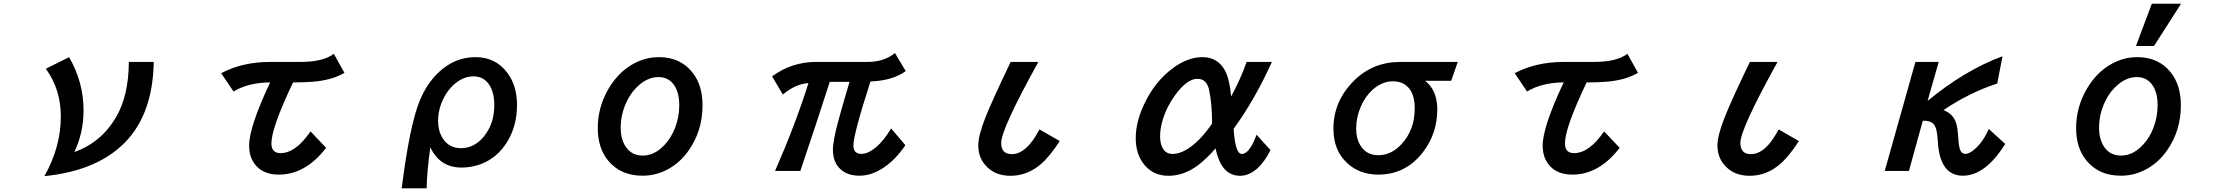

<svg xmlns="http://www.w3.org/2000/svg" viewBox="-20 -900 12040 1039"><path d="M812 -564.9Q806.6 -261.2 632.3 -106.4Q483.4 26.9 220.2 53.2Q309.1 -103.5 309.1 -270.5Q309.1 -417 228 -527.8L354 -590.8Q432.1 -455.1 432.1 -303.2Q432.1 -181.6 382.3 -77.1Q528.8 -129.9 607.9 -265.6Q676.3 -382.3 677.2 -564.9Z M1176.8 -503.9Q1292 -564.9 1442.9 -564.9H1607.9Q1728.5 -564.9 1786.6 -608.9L1843.8 -505.9Q1784.7 -470.7 1695.8 -460Q1645.5 -454.1 1565.9 -454.1Q1448.7 -208 1448.7 -124.5Q1448.7 -71.3 1498 -71.3Q1579.6 -71.3 1660.6 -189L1744.6 -100.1Q1633.8 44.9 1488.8 44.9Q1384.8 44.9 1344.2 -35.2Q1328.1 -67.9 1328.1 -112.3Q1328.1 -213.4 1441.9 -454.1Q1322.8 -453.1 1243.7 -404.8Z M2153.8 119.1Q2196.8 -223.6 2252 -356.4Q2291 -450.7 2356 -510.7Q2442.4 -590.8 2552.7 -590.8Q2663.1 -590.8 2726.6 -504.4Q2777.8 -435.1 2777.8 -332Q2777.8 -217.8 2723.6 -130.9Q2671.9 -47.4 2585.4 -13.2Q2534.2 6.8 2477.5 6.8Q2360.4 6.8 2308.6 -103Q2290.5 27.3 2288.6 119.1ZM2542.5 -486.8Q2483.9 -486.8 2432.6 -439Q2389.6 -398.4 2367.2 -337.4Q2350.6 -292.5 2350.6 -246.1Q2350.6 -197.8 2369.6 -162.1Q2403.8 -98.1 2474.6 -98.1Q2545.4 -98.1 2596.7 -159.2Q2654.8 -228 2654.8 -331.5Q2654.8 -403.3 2625 -444.8Q2595.2 -486.8 2542.5 -486.8Z M3544.9 -590.8Q3662.1 -590.8 3728 -506.8Q3781.7 -438.5 3781.7 -330.1Q3781.7 -193.4 3707.5 -86.9Q3664.1 -24.4 3602.5 11.2Q3535.2 50.8 3457 50.8Q3338.4 50.8 3271 -30.8Q3214.8 -99.1 3214.8 -207Q3214.8 -319.3 3272 -418Q3335.9 -527.3 3439 -569.8Q3489.7 -590.8 3544.9 -590.8ZM3543 -482.9Q3489.3 -482.9 3440.4 -441.4Q3398.4 -406.2 3372.1 -351.6Q3338.9 -283.2 3338.9 -208Q3338.9 -155.8 3358.4 -118.7Q3390.6 -58.1 3458 -58.1Q3521 -58.1 3574.7 -114.3Q3611.8 -153.3 3633.3 -208.5Q3655.8 -267.1 3655.8 -330.6Q3655.8 -397 3629.9 -436.5Q3599.6 -482.9 3543 -482.9Z M4158.2 -486.8Q4264.2 -564.9 4397 -564.9H4675.3Q4763.2 -564.9 4823.2 -612.8L4881.3 -515.1Q4810.5 -463.9 4690.4 -459Q4598.1 -172.9 4598.1 -112.3Q4598.1 -67.4 4642.1 -67.4Q4676.8 -67.4 4717.8 -101.1Q4762.7 -137.7 4802.2 -205.1L4879.4 -114.3Q4826.7 -36.6 4763.7 5.9Q4696.8 50.8 4630.9 50.8Q4567.9 50.8 4529.8 17.1Q4487.3 -20.5 4487.3 -89.8Q4487.3 -139.6 4518.1 -252Q4545.4 -350.6 4577.1 -457H4470.2Q4398.9 -234.4 4311 24.9H4174.3Q4283.7 -225.1 4355 -450.2Q4283.7 -445.8 4216.3 -388.2Z M5714.8 -136.7Q5660.6 -52.7 5611.3 -10.7Q5538.1 51.3 5448.2 51.3Q5359.4 51.3 5309.6 -9.3Q5273.9 -52.2 5273.9 -113.3Q5273.9 -167 5313 -265.1Q5348.6 -355.5 5449.2 -564.9H5599.1Q5397.9 -202.1 5397.9 -126.5Q5397.9 -65.9 5455.1 -65.9Q5535.2 -65.9 5605 -199.7Z M6855 -87.9Q6824.7 -25.9 6785.2 10.3Q6739.3 51.3 6690.9 51.3Q6587.9 51.3 6558.1 -97.2Q6505.4 -36.6 6460.9 -4.4Q6384.8 51.3 6303.7 51.3Q6222.7 51.3 6173.8 -6.8Q6126 -63.5 6126 -151.9Q6126 -235.8 6167 -326.2Q6226.1 -458.5 6331.1 -534.2Q6409.7 -590.8 6487.3 -590.8Q6571.8 -590.8 6610.8 -514.6Q6634.8 -466.3 6642.1 -377.9Q6690.9 -466.3 6726.1 -564.9H6862.8Q6770 -359.4 6655.8 -203.1Q6664.1 -66.9 6699.7 -66.9Q6741.7 -66.9 6779.8 -170.9ZM6539.1 -232.9Q6539.1 -338.4 6522.9 -413.6Q6510.3 -473.6 6459.5 -473.6Q6404.8 -473.6 6341.3 -388.2Q6294.9 -325.7 6272.5 -252.9Q6257.8 -204.6 6257.8 -163.1Q6257.8 -120.6 6273.9 -94.7Q6291 -66.9 6325.2 -66.9Q6375.5 -66.9 6435.1 -114.3Q6472.7 -144.5 6509.3 -190.9Q6539.1 -229 6539.1 -232.9Z M7868.7 -564.9 7833 -462.9H7691.9Q7757.8 -411.1 7757.8 -308.1Q7757.8 -177.7 7680.7 -77.1Q7587.4 44.9 7438.5 44.9Q7337.9 44.9 7270.5 -17.1Q7195.8 -85.9 7195.8 -203.6Q7195.8 -354 7309.1 -465.3Q7410.6 -564.9 7557.6 -564.9ZM7517.6 -460Q7459.5 -460 7408.7 -415Q7367.7 -378.4 7343.8 -322.8Q7318.8 -265.1 7318.8 -203.6Q7318.8 -150.9 7340.8 -114.7Q7373 -60.1 7438.5 -60.1Q7507.8 -60.1 7562.5 -118.2Q7635.7 -195.3 7635.7 -313.5Q7635.7 -389.6 7600.6 -427.2Q7569.8 -460 7517.6 -460Z M8176.8 -503.9Q8292 -564.9 8442.9 -564.9H8607.9Q8728.5 -564.9 8786.6 -608.9L8843.8 -505.9Q8784.7 -470.7 8695.8 -460Q8645.5 -454.1 8565.9 -454.1Q8448.7 -208 8448.7 -124.5Q8448.7 -71.3 8498 -71.3Q8579.6 -71.3 8660.6 -189L8744.6 -100.1Q8633.8 44.9 8488.8 44.9Q8384.8 44.9 8344.2 -35.2Q8328.1 -67.9 8328.1 -112.3Q8328.1 -213.4 8441.9 -454.1Q8322.8 -453.1 8243.7 -404.8Z M9714.8 -136.7Q9660.6 -52.7 9611.3 -10.7Q9538.1 51.3 9448.2 51.3Q9359.4 51.3 9309.6 -9.3Q9273.9 -52.2 9273.9 -113.3Q9273.9 -167 9313 -265.1Q9348.6 -355.5 9449.2 -564.9H9599.1Q9397.9 -202.1 9397.9 -126.5Q9397.9 -65.9 9455.1 -65.9Q9535.2 -65.9 9605 -199.7Z M10471.2 -564.9 10411.1 -354Q10612.3 -520 10816.4 -595.7L10788.1 -448.2Q10635.3 -397.9 10497.1 -304.2Q10548.8 -284.2 10564.9 -235.8Q10573.7 -210 10577.1 -153.8Q10579.6 -108.9 10587.4 -88.4Q10595.7 -67.4 10615.2 -67.4Q10638.2 -67.4 10669.4 -95.7Q10712.4 -134.3 10742.2 -202.1L10831.1 -121.1Q10723.6 50.8 10602.1 50.8Q10475.6 50.8 10466.3 -138.2Q10462.9 -204.1 10445.8 -226.1Q10429.7 -247.1 10385.3 -247.1L10310.1 24.9H10179.2L10345.2 -564.9Z M11538.6 -650.9 11624.5 -879.9H11782.7L11636.2 -650.9ZM11544.9 -590.8Q11662.1 -590.8 11728 -506.8Q11781.7 -438.5 11781.7 -330.1Q11781.7 -193.4 11707.5 -86.9Q11664.6 -24.9 11602.5 11.2Q11535.2 50.8 11457 50.8Q11338.4 50.8 11271 -30.8Q11214.8 -98.6 11214.8 -207Q11214.8 -319.3 11272 -418Q11335.9 -527.3 11439 -569.8Q11488.8 -590.8 11544.9 -590.8ZM11543 -482.9Q11489.3 -482.9 11440.4 -441.4Q11397.9 -405.8 11372.1 -351.6Q11338.9 -282.7 11338.9 -208Q11338.9 -155.8 11358.4 -118.7Q11390.6 -58.1 11458 -58.1Q11521.5 -58.1 11574.7 -114.3Q11611.8 -152.8 11633.3 -208.5Q11655.8 -266.6 11655.8 -330.6Q11655.8 -396.5 11629.9 -436.5Q11599.6 -482.9 11543 -482.9Z"/></svg>

Font: FORM UDPGothic
Style: Bold
Weight: 700
Foundry: Pronama LLC
Version: Version 1.051